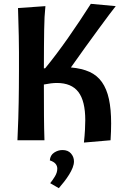

<svg xmlns="http://www.w3.org/2000/svg" viewBox="-20 -732 644 1002"><path d="M217 -700Q214 -671 212.5 -642.5Q211 -614 210.5 -577Q210 -540 209.5 -491.5Q209 -443 209 -375L216 -376Q244 -410 274.5 -450.5Q305 -491 335.5 -534.5Q366 -578 396 -623Q426 -668 454 -712L584 -700Q574 -688 550.5 -656.5Q527 -625 495 -581.5Q463 -538 425.5 -486Q388 -434 350 -380Q407 -375 447 -357Q487 -339 512 -303.5Q537 -268 548.5 -215Q560 -162 560 -88Q560 -48 557 0L418 12Q422 -26 423.5 -55Q425 -84 425 -105Q425 -205 389 -252Q353 -299 277 -299Q249 -299 209 -291Q209 -195 209.5 -127.5Q210 -60 212 0H71Q74 -68 75.5 -114Q77 -160 77.5 -198Q78 -236 78.5 -273.5Q79 -311 79 -364Q79 -416 79 -460Q79 -504 78 -543.5Q77 -583 76 -618.5Q75 -654 74 -690ZM240 105Q242 78 262.5 64.5Q283 51 306 51Q335 51 350.5 69Q366 87 366 110Q366 126 359 143.5Q352 161 340.5 179.5Q329 198 315 216Q301 234 287 250L242 224Q255 208 267 188Q279 168 279 148Q279 134 270 123Q261 112 240 105Z"/></svg>

Font: CantoraOne
Style: Regular
Weight: 400
Designer: Pablo Impallari, Rodrigo Fuenzalida
Foundry: Pablo Impallari
Version: Version 1.001; ttfautohint (v0.8) -G 200 -r 50